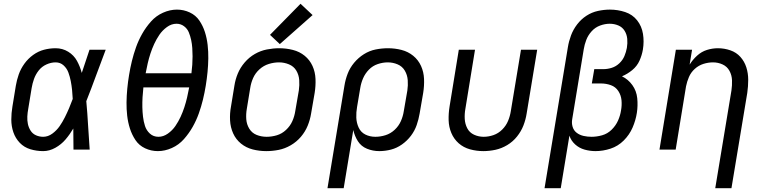

<svg xmlns="http://www.w3.org/2000/svg" viewBox="-20 -794 4072 1019"><path d="M209 8Q242 8 273.5 -9.5Q305 -27 328 -54Q351 -81 369 -112Q369 -56 370 0H456Q451 -64 447.5 -128.5Q444 -193 438 -257Q465 -325 490 -393.5Q515 -462 541 -530H455Q435 -470 414 -407Q405 -441 388.5 -471Q372 -501 342 -519.5Q312 -538 275 -538Q244 -538 213.5 -530Q183 -522 156 -502.5Q129 -483 109.5 -456Q90 -429 79.5 -399Q69 -369 64 -339L46 -229Q40 -194 40 -159Q40 -124 51 -92Q62 -60 85 -36Q108 -12 141 -2Q174 8 209 8ZM209 -68Q189 -68 171 -76Q153 -84 142.5 -100.5Q132 -117 128 -136Q124 -155 125 -175.5Q126 -196 130 -217L148 -327Q152 -351 160.5 -375Q169 -399 185.5 -420Q202 -441 226.5 -452Q251 -463 275 -463Q300 -463 317.5 -447Q335 -431 343 -409Q351 -387 355.5 -364Q360 -341 362.5 -317Q365 -293 366 -269Q357 -244 346.5 -219.5Q336 -195 324 -171Q312 -147 296.5 -124.5Q281 -102 258 -85Q235 -68 209 -68Z M818 8Q855 8 892 -8.5Q929 -25 956 -55.5Q983 -86 1002.5 -120.5Q1022 -155 1035 -191.5Q1048 -228 1057 -265Q1066 -302 1072 -339Q1078 -376 1081.5 -412Q1085 -448 1085.5 -484Q1086 -520 1082 -555.5Q1078 -591 1067.5 -624Q1057 -657 1038 -685Q1019 -713 987 -728Q955 -743 919 -743Q882 -743 845 -726.5Q808 -710 781 -679.5Q754 -649 734.5 -614.5Q715 -580 702 -543.5Q689 -507 680 -470Q671 -433 665 -396Q659 -360 655.5 -323.5Q652 -287 651.5 -251Q651 -215 655 -180Q659 -145 669.5 -112Q680 -79 699 -50.5Q718 -22 750 -7Q782 8 818 8ZM996 -405H753Q758 -432 764 -458Q770 -484 778.5 -510Q787 -536 798.5 -561Q810 -586 826 -609.5Q842 -633 866 -650.5Q890 -668 917 -668Q939 -668 956.5 -655Q974 -642 982 -622.5Q990 -603 994.5 -582Q999 -561 1000.5 -539Q1002 -517 1002 -495Q1002 -473 1000.5 -450.5Q999 -428 996 -405ZM821 -68Q794 -68 775.5 -85Q757 -102 749.5 -125.5Q742 -149 739 -174.5Q736 -200 735.5 -225.5Q735 -251 736.5 -277.5Q738 -304 741 -330H984Q979 -303 973 -277Q967 -251 958.5 -225Q950 -199 938.5 -174Q927 -149 911 -125.5Q895 -102 871 -85Q847 -68 821 -68Z M1393 8Q1426 8 1459 1.5Q1492 -5 1523 -23Q1554 -41 1577 -68Q1600 -95 1613 -127Q1626 -159 1631 -191L1650 -301Q1656 -338 1654.5 -375Q1653 -412 1638.5 -444Q1624 -476 1597 -498Q1570 -520 1534.5 -529Q1499 -538 1462 -538Q1430 -538 1396.5 -531.5Q1363 -525 1332.5 -507.5Q1302 -490 1278.5 -462.5Q1255 -435 1242 -403.5Q1229 -372 1224 -339L1206 -229Q1199 -192 1201 -155Q1203 -118 1217.5 -86Q1232 -54 1259 -32Q1286 -10 1321 -1Q1356 8 1393 8ZM1395 -68Q1367 -68 1342 -78Q1317 -88 1303 -111Q1289 -134 1287 -161.5Q1285 -189 1290 -217L1308 -327Q1312 -354 1323.5 -380Q1335 -406 1357 -426Q1379 -446 1406.5 -454.5Q1434 -463 1461 -463Q1488 -463 1513.5 -452.5Q1539 -442 1552.5 -419.5Q1566 -397 1568 -369.5Q1570 -342 1566 -314L1547 -204Q1543 -177 1531.5 -151Q1520 -125 1498 -104.5Q1476 -84 1449 -76Q1422 -68 1395 -68ZM1465 -560 1639 -714 1575 -774 1413 -609Z M1718 205H1804L1855 -104Q1862 -72 1879.5 -44.5Q1897 -17 1928 -4.5Q1959 8 1993 8Q2024 8 2055 0Q2086 -8 2113.5 -27.5Q2141 -47 2161 -73.5Q2181 -100 2191.5 -130.5Q2202 -161 2207 -191L2226 -301Q2232 -338 2230.5 -375Q2229 -412 2214.5 -444Q2200 -476 2173 -498Q2146 -520 2111 -529Q2076 -538 2039 -538Q2007 -538 1974 -531.5Q1941 -525 1911.5 -506.5Q1882 -488 1859.5 -461Q1837 -434 1825 -402.5Q1813 -371 1808 -339ZM1972 -68Q1943 -68 1919 -80Q1895 -92 1883.5 -117Q1872 -142 1871 -170Q1870 -198 1875 -226L1892 -327Q1896 -353 1907 -378.5Q1918 -404 1938 -424.5Q1958 -445 1985 -454Q2012 -463 2038 -463Q2065 -463 2090 -452.5Q2115 -442 2128.5 -419Q2142 -396 2144 -368.5Q2146 -341 2142 -314L2123 -204Q2119 -177 2107.5 -151Q2096 -125 2074.5 -105Q2053 -85 2026 -76.5Q1999 -68 1972 -68Z M2545 8Q2577 8 2609.5 1Q2642 -6 2672 -24Q2702 -42 2724 -69.5Q2746 -97 2758 -128Q2770 -159 2775 -191L2831 -530H2745L2691 -204Q2687 -178 2676.5 -152.5Q2666 -127 2645.5 -106.5Q2625 -86 2599 -77Q2573 -68 2547 -68Q2520 -68 2496 -79Q2472 -90 2460 -113Q2448 -136 2446.5 -163Q2445 -190 2450 -217L2501 -530H2415L2366 -229Q2360 -192 2361 -156Q2362 -120 2375.5 -88Q2389 -56 2414.5 -33.5Q2440 -11 2474.5 -1.5Q2509 8 2545 8Z M2870 205H2956L3002 -74Q3011 -47 3032.5 -27.5Q3054 -8 3082.5 0Q3111 8 3141 8Q3180 8 3220 -5Q3260 -18 3290.5 -48.5Q3321 -79 3337.5 -117.5Q3354 -156 3360 -195Q3366 -234 3362 -273Q3358 -312 3336 -342.5Q3314 -373 3281 -389Q3310 -401 3335.5 -422Q3361 -443 3374 -472Q3387 -501 3392 -531Q3399 -573 3392.5 -614Q3386 -655 3361.5 -686Q3337 -717 3298 -730Q3259 -743 3217 -743Q3186 -743 3153.5 -736Q3121 -729 3092.5 -710.5Q3064 -692 3043 -664.5Q3022 -637 3010.5 -606Q2999 -575 2994 -544ZM3120 -68Q3098 -68 3077.5 -72.5Q3057 -77 3041 -89Q3025 -101 3019 -121Q3013 -141 3017 -162L3078 -532Q3082 -557 3091.5 -582Q3101 -607 3120 -628Q3139 -649 3165 -658.5Q3191 -668 3216 -668Q3240 -668 3261.5 -659Q3283 -650 3295 -630.5Q3307 -611 3309 -587.5Q3311 -564 3307 -540Q3303 -518 3294 -496.5Q3285 -475 3267 -458Q3249 -441 3226.5 -434Q3204 -427 3182 -427H3134L3121 -351H3170Q3197 -351 3222 -342Q3247 -333 3261.5 -311Q3276 -289 3278.5 -262Q3281 -235 3276 -208Q3272 -181 3260 -154Q3248 -127 3226 -105.5Q3204 -84 3175.5 -76Q3147 -68 3120 -68Z M3776 205H3862L3946 -301Q3951 -336 3951 -370.5Q3951 -405 3941 -436.5Q3931 -468 3909.5 -492Q3888 -516 3856 -527Q3824 -538 3790 -538Q3761 -538 3732 -529Q3703 -520 3679.5 -498.5Q3656 -477 3640 -451L3653 -530H3567L3480 0H3566L3621 -336Q3626 -361 3636.5 -385.5Q3647 -410 3667.5 -428.5Q3688 -447 3713.5 -455Q3739 -463 3764 -463Q3791 -463 3815 -452Q3839 -441 3851.5 -418Q3864 -395 3865 -368Q3866 -341 3862 -314Z"/></svg>

Font: Iosevka Sparkle
Style: Italic
Weight: 400
Italic angle: -9°
Designer: Belleve Invis
Foundry: Belleve Invis
Version: Version 4.5.0; ttfautohint (v1.8.3)